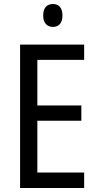

<svg xmlns="http://www.w3.org/2000/svg" viewBox="-20 -936 488 956"><path d="M244 -916C213 -916 195 -897 195 -858C195 -822 214 -802 244 -802C273 -802 291 -822 291 -858C291 -896 274 -916 244 -916ZM399 0V-77H166V-335H385V-411H166V-638H399V-714H80V0Z"/></svg>

Font: Noto Sans Kannada Condensed
Style: Regular
Weight: 400
Width: 3
Designer: Jelle Bosma - Monotype Design Team
Foundry: Monotype Imaging Inc.
Version: Version 2.005